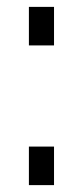

<svg xmlns="http://www.w3.org/2000/svg" viewBox="-20 -538 241 558"><path d="M64 -406V-518H137V-406ZM64 0V-112H137V0Z"/></svg>

Font: Raleway-v4020 Medium
Style: Regular
Weight: 500
Designer: Matt McInerney, Pablo Impallari, Rodrigo Fuenzalida
Foundry: Matt McInerney, Pablo Impallari, Rodrigo Fuenzalida
Version: Version 4.020;PS 004.020;hotconv 1.0.88;makeotf.lib2.5.64775